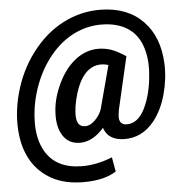

<svg xmlns="http://www.w3.org/2000/svg" viewBox="-60 -749 993 1029"><g transform="rotate(-5 436.5 -234.5)"><path d="M583 10.3Q499 7.8 476.6 -59.6Q415 10.7 345.7 9.3Q287.1 8.3 256.6 -38.3Q226.1 -85 230 -161.1Q232.9 -236.8 270.5 -316.4Q308.1 -396 365.5 -440.4Q422.9 -484.9 492.2 -483.9Q527.8 -482.9 559.3 -471.7Q590.8 -460.4 635.3 -431.2L569.8 -147L566.4 -121.1Q561 -69.8 602.5 -67.4Q664.1 -64.9 702.1 -139.6Q740.2 -214.4 748.5 -323.7L750 -348.6Q752.4 -427.2 728 -487.3Q703.6 -547.4 650.9 -578.9Q598.1 -610.4 521.5 -611.8Q441.4 -613.3 369.4 -577.9Q297.4 -542.5 240.7 -473.6Q184.1 -404.8 151.6 -315.7Q119.1 -226.6 115.7 -135.3Q111.3 -32.2 151.9 37.1Q209 133.8 345.7 135.3Q424.3 136.2 510.7 102.1L524.4 179.2Q461.4 221.2 346.2 221.2Q248 220.2 180.9 184.1Q113.8 147.9 75.2 86.9Q36.6 25.9 26.4 -54.2Q11.7 -164.1 44.2 -284.2Q76.7 -404.3 149.2 -499.5Q221.7 -594.7 317.6 -643.8Q413.6 -692.9 520 -691.4Q663.1 -689 745.8 -604.2Q828.6 -519.5 835 -373.5Q837.9 -291 815.4 -209.5Q793 -127.9 749 -71.8Q682.6 12.7 583 10.3ZM336.9 -156.2Q331.5 -78.1 380.9 -76.7Q407.2 -75.2 434.1 -100.6Q460.9 -126 473.1 -159.2L535.2 -392.6Q520 -397.9 501.5 -398.9Q439.9 -401.4 398.9 -346.2Q357.9 -291 339.8 -184.6Z"/></g></svg>

Font: RobotoInd
Style: Bold Italic
Weight: 700
Italic angle: -12°
Designer: Google
Version: Version 2.001150; 2014